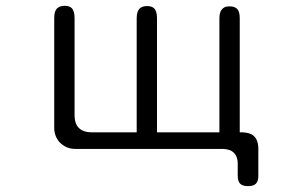

<svg xmlns="http://www.w3.org/2000/svg" viewBox="-20 -510 1040 655"><path d="M505.9 -481.4Q498 -489.3 481.4 -489.3Q464.8 -489.3 456.1 -480.5Q446.3 -470.7 446.3 -447.3V-58.6H293Q256.8 -58.6 242.2 -82Q234.4 -95.7 234.4 -117.2V-448.2Q234.4 -472.7 224.6 -482.4Q216.8 -490.2 200.2 -490.2Q183.6 -490.2 174.3 -481Q165 -471.7 165 -448.2V-74.2Q165 -45.9 182.6 -25.4Q205.1 -2 236.3 -2H738.3Q764.6 -2 777.8 11.2Q791 24.4 791 47.9Q791 49.8 791 51.8V89.8Q791 108.4 799.3 116.7Q807.6 125 826.2 125Q844.7 125 853 116.7Q861.3 108.4 861.3 89.8V-3.9Q860.4 -40 837.9 -51.8Q826.2 -57.6 807.6 -58.6H797.9V-447.3Q797.9 -470.7 789.1 -479.5Q780.3 -488.3 763.7 -488.3Q752 -488.3 746.6 -485.4Q741.2 -482.4 738.3 -479.5Q728.5 -469.7 728.5 -447.3V-58.6H515.6V-447.3Q515.6 -471.7 505.9 -481.4Z"/></svg>

Font: FakePearl
Style: ExtraLight
Weight: 300
Version: Version 1.2